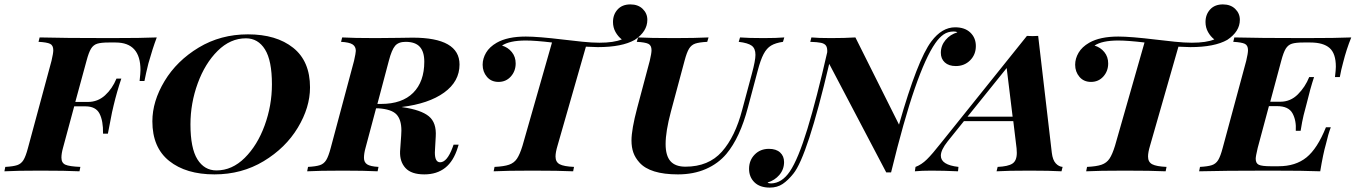

<svg xmlns="http://www.w3.org/2000/svg" viewBox="-63 -778 6157 872"><path d="M649 -608Q630 -558 611 -490Q599 -442 593 -410H571Q575 -446 575 -460Q575 -585 462 -585H431Q396 -585 378.5 -579.5Q361 -574 350.5 -557Q340 -540 330 -502L279 -315H336Q381 -315 414 -345Q447 -375 466 -421H488Q468 -362 453 -299Q451 -289 449 -281.5Q447 -274 446 -269Q430 -189 427 -171H405Q406 -229 389 -262Q372 -295 325 -295H274L223 -106Q216 -81 216 -62Q216 -38 234 -30Q252 -22 302 -20L298 0Q237 -3 120 -3Q11 -3 -43 0L-39 -20Q-3 -22 15 -28Q33 -34 43.5 -51Q54 -68 64 -106L171 -502Q179 -536 179 -550Q179 -572 164.5 -579Q150 -586 112 -588L117 -608Q224 -605 437 -605Q585 -605 649 -608Z M629 -227Q629 -318 684.5 -410Q740 -502 839.5 -562Q939 -622 1063 -622Q1192 -622 1268.5 -561Q1345 -500 1345 -381Q1345 -290 1289.5 -198Q1234 -106 1134.5 -46Q1035 14 911 14Q782 14 705.5 -47Q629 -108 629 -227ZM802 -213Q802 -105 833.5 -54.5Q865 -4 920 -4Q991 -4 1048.5 -61Q1106 -118 1139 -208.5Q1172 -299 1172 -395Q1172 -503 1140.5 -553.5Q1109 -604 1054 -604Q983 -604 925.5 -547Q868 -490 835 -399.5Q802 -309 802 -213Z M1997 -121H2020L2016 -108Q1997 -46 1959 -16Q1921 14 1864 14Q1805 14 1778.5 -15Q1752 -44 1754 -91L1759 -162Q1760 -170 1760 -185Q1760 -235 1737.5 -258.5Q1715 -282 1656 -286H1645L1597 -106Q1590 -81 1590 -61Q1590 -41 1604.5 -31.5Q1619 -22 1656 -20L1652 0Q1592 -3 1495 -3Q1385 -3 1332 0L1336 -20Q1372 -22 1390 -28Q1408 -34 1418.5 -51Q1429 -68 1439 -106L1545 -502Q1553 -538 1553 -547Q1553 -567 1538 -576.5Q1523 -586 1486 -588L1491 -608Q1542 -605 1643 -605L1745 -606Q1770 -607 1811 -607Q2024 -607 2024 -485Q2024 -408 1954 -357.5Q1884 -307 1761 -292L1766 -291Q1849 -279 1884.5 -250Q1920 -221 1916 -158L1913 -105Q1912 -98 1912 -85Q1912 -41 1936 -41Q1967 -41 1992 -107ZM1703 -502 1651 -306H1668Q1763 -306 1813.5 -356.5Q1864 -407 1864 -498Q1864 -543 1843.5 -565.5Q1823 -588 1779 -588Q1747 -588 1731.5 -570Q1716 -552 1703 -502Z M2877 -688Q2877 -635 2820 -597Q2762 -564 2652 -564Q2636 -564 2598 -566L2469 -116Q2460 -86 2460 -67Q2460 -42 2479 -32Q2498 -22 2544 -20L2540 0Q2476 -3 2355 -3Q2236 -3 2179 0L2183 -20Q2226 -22 2249 -30Q2272 -38 2285 -57.5Q2298 -77 2310 -116L2444 -585Q2368 -594 2325 -594Q2251 -594 2217 -571Q2244 -563 2261.5 -541.5Q2279 -520 2279 -490Q2279 -455 2257 -430.5Q2235 -406 2201 -406Q2168 -406 2148.5 -429Q2129 -452 2129 -484Q2129 -512 2144.5 -538.5Q2160 -565 2193 -584Q2242 -612 2325 -612Q2381 -612 2497 -598Q2539 -593 2582 -588.5Q2625 -584 2659 -584Q2725 -584 2761 -599Q2744 -612 2732.5 -632.5Q2721 -653 2721 -678Q2721 -712 2742 -735Q2763 -758 2800 -758Q2835 -758 2856 -737.5Q2877 -717 2877 -688Z M3236 -79Q3199 -35 3143 -10.5Q3087 14 3016 14Q2889 14 2841 -40Q2822 -61 2813.5 -85Q2805 -109 2805 -140Q2805 -190 2831 -288L2888 -502Q2896 -536 2896 -550Q2896 -572 2881.5 -579Q2867 -586 2829 -588L2835 -608Q2886 -605 3000 -605Q3094 -605 3155 -608L3149 -588Q3112 -586 3094.5 -580Q3077 -574 3066.5 -557Q3056 -540 3046 -502L2984 -271Q2960 -181 2960 -124Q2960 -71 2982 -46Q3004 -21 3050 -21Q3155 -21 3215.5 -89Q3276 -157 3308 -280L3352 -444Q3368 -503 3368 -529Q3368 -558 3351 -570.5Q3334 -583 3292 -588L3298 -608Q3335 -605 3405 -605Q3464 -605 3499 -608L3493 -588Q3459 -583 3439 -571Q3419 -559 3405 -532.5Q3391 -506 3378 -456L3334 -291Q3298 -153 3236 -79Z M4369 -569Q4369 -530 4343 -504Q4317 -478 4278 -478Q4246 -478 4228 -494.5Q4210 -511 4210 -538Q4210 -571 4231.5 -596.5Q4253 -622 4285 -631Q4280 -635 4269 -635Q4242 -635 4222.5 -621.5Q4203 -608 4185 -582Q4141 -519 4091.5 -376Q4042 -233 3984 5H3962L3703 -488Q3604 -67 3540 11Q3516 41 3491.5 57.5Q3467 74 3433 74Q3388 74 3363.5 50Q3339 26 3339 -11Q3339 -50 3364.5 -76Q3390 -102 3429 -102Q3462 -102 3480 -85.5Q3498 -69 3498 -42Q3498 -9 3477 16Q3456 41 3423 51Q3427 55 3439 55Q3488 54 3524 1Q3562 -55 3604 -192.5Q3646 -330 3694 -541Q3695 -561 3688.5 -570.5Q3682 -580 3666 -583.5Q3650 -587 3617 -588L3622 -608Q3653 -605 3711 -605Q3774 -605 3822 -608L4020 -212Q4104 -507 4167 -590Q4215 -654 4275 -654Q4319 -654 4344 -630Q4369 -606 4369 -569Z M4763 -20 4758 0Q4707 -3 4613 -3Q4511 -3 4463 0L4468 -20Q4515 -22 4535 -35Q4555 -48 4555 -84Q4555 -97 4554 -104L4539 -228H4315L4241 -136Q4210 -97 4210 -71Q4210 -29 4290 -20L4288 0Q4222 -3 4166 -3Q4122 -3 4092 0L4095 -20Q4122 -30 4146.5 -54Q4171 -78 4211 -129L4601 -615L4627 -614L4652 -615L4714 -84Q4718 -51 4732 -36Q4746 -21 4763 -20ZM4536 -248 4509 -469 4331 -248Z M5568 -688Q5568 -635 5511 -597Q5453 -564 5343 -564Q5327 -564 5289 -566L5160 -116Q5151 -86 5151 -67Q5151 -42 5170 -32Q5189 -22 5235 -20L5231 0Q5167 -3 5046 -3Q4927 -3 4870 0L4874 -20Q4917 -22 4940 -30Q4963 -38 4976 -57.5Q4989 -77 5001 -116L5135 -585Q5059 -594 5016 -594Q4942 -594 4908 -571Q4935 -563 4952.5 -541.5Q4970 -520 4970 -490Q4970 -455 4948 -430.5Q4926 -406 4892 -406Q4859 -406 4839.5 -429Q4820 -452 4820 -484Q4820 -512 4835.5 -538.5Q4851 -565 4884 -584Q4933 -612 5016 -612Q5072 -612 5188 -598Q5230 -593 5273 -588.5Q5316 -584 5350 -584Q5416 -584 5452 -599Q5435 -612 5423.5 -632.5Q5412 -653 5412 -678Q5412 -712 5433 -735Q5454 -758 5491 -758Q5526 -758 5547 -737.5Q5568 -717 5568 -688Z M6074 -608Q6052 -554 6037 -494Q6028 -462 6022 -428H6000Q6004 -462 6004 -475Q6004 -535 5975.5 -560Q5947 -585 5888 -585H5857Q5822 -585 5804.5 -579.5Q5787 -574 5776.5 -557Q5766 -540 5756 -502L5706 -316H5752Q5798 -316 5831.5 -349.5Q5865 -383 5883 -428H5905Q5888 -377 5871 -306Q5864 -281 5857.5 -254.5Q5851 -228 5844 -184H5822Q5825 -231 5807 -263.5Q5789 -296 5737 -296H5700L5649 -106Q5640 -68 5640 -57Q5640 -36 5654.5 -29.5Q5669 -23 5707 -23H5744Q5821 -23 5870.5 -63Q5920 -103 5959 -200H5981Q5969 -168 5959 -124Q5946 -79 5933 0Q5865 -3 5704 -3Q5491 -3 5383 0L5387 -20Q5423 -22 5441 -28Q5459 -34 5469.5 -51Q5480 -68 5490 -106L5597 -502Q5605 -536 5605 -550Q5605 -572 5590.5 -579Q5576 -586 5538 -588L5543 -608Q5650 -605 5863 -605Q6010 -605 6074 -608Z"/></svg>

Font: Playfair Display SC
Style: Bold Italic
Weight: 700
Italic angle: -14°
Designer: Claus Eggers Sørensen
Foundry: Claus Eggers Sørensen
Version: Version 1.200; ttfautohint (v1.6)